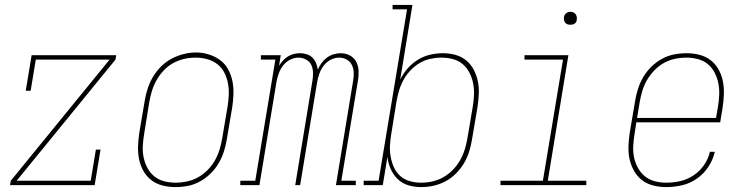

<svg xmlns="http://www.w3.org/2000/svg" viewBox="-20 -755 3040 783"><path d="M21 0 24 -18 427 -512H126L105 -385H85L109 -530H454L451 -512L48 -18H350L371 -145H390L366 0Z M695 8Q669 8 643 1.5Q617 -5 597 -20.5Q577 -36 564.5 -58.5Q552 -81 547 -106.5Q542 -132 543 -159Q544 -186 548 -213L570 -343Q574 -368 582 -393Q590 -418 603.5 -441Q617 -464 636.5 -483.5Q656 -503 679.5 -515.5Q703 -528 728.5 -534.5Q754 -541 779 -541Q806 -541 831.5 -533Q857 -525 877.5 -510Q898 -495 910.5 -472Q923 -449 928 -423.5Q933 -398 932 -371Q931 -344 927 -317L905 -187Q901 -162 893 -137Q885 -112 871.5 -89Q858 -66 838.5 -47Q819 -28 795.5 -15Q772 -2 746.5 3Q721 8 695 8ZM696 -10Q719 -10 742.5 -15Q766 -20 787 -31.5Q808 -43 826 -61Q844 -79 856 -100Q868 -121 875 -144Q882 -167 886 -190L908 -320Q912 -344 913 -368.5Q914 -393 909.5 -416Q905 -439 894.5 -459.5Q884 -480 865.5 -494Q847 -508 824 -514Q801 -520 777 -520Q753 -520 730 -514.5Q707 -509 686 -497.5Q665 -486 648 -468Q631 -450 619 -429Q607 -408 600 -385.5Q593 -363 589 -340L568 -210Q564 -186 562.5 -161.5Q561 -137 565.5 -114.5Q570 -92 580.5 -71.5Q591 -51 608.5 -36.5Q626 -22 649 -16Q672 -10 696 -10Z M960 0V-18H1021L1103 -512H1044V-530H1125L1118 -487Q1125 -498 1134 -508Q1143 -518 1154.5 -525Q1166 -532 1178.5 -535Q1191 -538 1204 -538Q1218 -538 1231.5 -533.5Q1245 -529 1254.5 -519.5Q1264 -510 1269 -497.5Q1274 -485 1276 -471Q1282 -485 1291 -497.5Q1300 -510 1312.5 -519.5Q1325 -529 1340 -533.5Q1355 -538 1369 -538Q1390 -538 1407.5 -528.5Q1425 -519 1433.5 -501.5Q1442 -484 1442.5 -463Q1443 -442 1439 -422L1372 -18H1431V0H1350L1420 -425Q1423 -442 1422.5 -459Q1422 -476 1415 -490Q1408 -504 1394 -512Q1380 -520 1363 -520Q1345 -520 1328 -511Q1311 -502 1299.5 -486.5Q1288 -471 1282 -453.5Q1276 -436 1273 -418L1204 0H1184L1254 -425Q1257 -442 1256.5 -459Q1256 -476 1249.5 -490Q1243 -504 1228.5 -512Q1214 -520 1197 -520Q1179 -520 1162 -511Q1145 -502 1133.5 -486.5Q1122 -471 1116 -453.5Q1110 -436 1107 -418L1038 0Z M1698 8Q1670 8 1645 0.5Q1620 -7 1602 -24.5Q1584 -42 1573.5 -65.5Q1563 -89 1560 -115L1541 0H1463V-18H1524L1640 -717H1581V-735H1662L1612 -430Q1624 -455 1642.5 -476Q1661 -497 1684.5 -511.5Q1708 -526 1734.5 -532Q1761 -538 1786 -538Q1813 -538 1838 -531Q1863 -524 1882 -508Q1901 -492 1912.5 -469.5Q1924 -447 1929 -422Q1934 -397 1932.5 -370Q1931 -343 1927 -317L1905 -187Q1901 -162 1893.5 -137.5Q1886 -113 1872.5 -90Q1859 -67 1839.5 -47.5Q1820 -28 1796.5 -15.5Q1773 -3 1748 2.5Q1723 8 1698 8ZM1697 -10Q1720 -10 1743 -15Q1766 -20 1787.5 -32Q1809 -44 1826.5 -62Q1844 -80 1856 -101Q1868 -122 1875 -144.5Q1882 -167 1886 -190L1908 -320Q1912 -344 1913 -368Q1914 -392 1909.5 -415Q1905 -438 1894.5 -458.5Q1884 -479 1867 -493.5Q1850 -508 1827 -514Q1804 -520 1780 -520Q1758 -520 1735 -515Q1712 -510 1691.5 -498Q1671 -486 1654 -468Q1637 -450 1625.5 -429Q1614 -408 1607.5 -386Q1601 -364 1597 -341L1576 -211Q1572 -188 1570.5 -164Q1569 -140 1573 -117Q1577 -94 1586 -73.5Q1595 -53 1611.5 -38Q1628 -23 1650.5 -16.5Q1673 -10 1697 -10Z M2021 0V-18H2194L2276 -512H2119V-530H2298L2214 -18H2371V0ZM2306 -654Q2300 -654 2294 -656Q2288 -658 2284.5 -663Q2281 -668 2280 -674Q2279 -680 2280 -686Q2281 -691 2283.5 -695Q2286 -699 2289.5 -701.5Q2293 -704 2297.5 -705.5Q2302 -707 2306 -707Q2313 -707 2318.5 -704.5Q2324 -702 2327.5 -697Q2331 -692 2332 -686Q2333 -680 2332 -674Q2332 -669 2329.5 -665Q2327 -661 2323 -658.5Q2319 -656 2315 -655Q2311 -654 2306 -654Z M2697 8Q2670 8 2644 1.5Q2618 -5 2598 -20.5Q2578 -36 2565.5 -58.5Q2553 -81 2547.5 -106Q2542 -131 2543 -158.5Q2544 -186 2548 -213L2570 -343Q2574 -368 2582 -393Q2590 -418 2603.5 -441Q2617 -464 2636.5 -483Q2656 -502 2679.5 -515Q2703 -528 2729 -533Q2755 -538 2780 -538Q2807 -538 2832.5 -531.5Q2858 -525 2878 -509.5Q2898 -494 2910.5 -471.5Q2923 -449 2928 -423.5Q2933 -398 2932 -371Q2931 -344 2927 -317L2917 -256H2575L2568 -210Q2564 -186 2562.5 -161.5Q2561 -137 2565.5 -114.5Q2570 -92 2581 -71.5Q2592 -51 2609.5 -36.5Q2627 -22 2650 -16Q2673 -10 2697 -10Q2726 -10 2754.5 -16.5Q2783 -23 2808.5 -40Q2834 -57 2851.5 -82.5Q2869 -108 2875 -136H2895Q2888 -104 2869 -75Q2850 -46 2822 -26.5Q2794 -7 2761.5 0.5Q2729 8 2697 8ZM2900 -274 2908 -320Q2912 -344 2913 -368.5Q2914 -393 2909.5 -415.5Q2905 -438 2894.5 -458.5Q2884 -479 2866.5 -493.5Q2849 -508 2826 -514Q2803 -520 2779 -520Q2756 -520 2732.5 -515Q2709 -510 2688 -498.5Q2667 -487 2649.5 -469Q2632 -451 2619.5 -430Q2607 -409 2600 -386Q2593 -363 2589 -340L2578 -274Z"/></svg>

Font: Iosevka Slab Thin Oblique
Style: Regular
Weight: 100
Italic angle: -9°
Monospace: yes
Designer: Belleve Invis
Foundry: Belleve Invis
Version: Version 11.1.0; ttfautohint (v1.8.3)